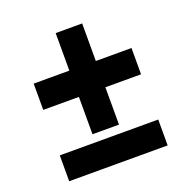

<svg xmlns="http://www.w3.org/2000/svg" viewBox="-118 -757 837 865"><g transform="rotate(-20 300.0 -324.0)"><path d="M367 -163V-342H538V-468H367V-648H240V-468H69V-342H240V-163ZM541 0V-124H69V0Z"/></g></svg>

Font: Noto Sans Mono UI ExtraBold
Style: Regular
Weight: 800
Designer: Monotype Design team
Foundry: Monotype Imaging Inc.
Version: 1.000